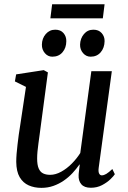

<svg xmlns="http://www.w3.org/2000/svg" viewBox="-20 -898 618 928"><path d="M180 10Q146 10 118.8 -2Q91.5 -14 75.2 -41.5Q59 -69 58.5 -116Q58.5 -133 60.2 -154.5Q62 -176 64.8 -200Q67.5 -224 70.8 -247.8Q74 -271.5 77.5 -291.5L105.5 -478L52 -504.5L58 -538.5L191.5 -559L211.5 -548L177 -288.5Q174.5 -268 171.5 -246.8Q168.5 -225.5 165.8 -205Q163 -184.5 161.2 -166Q159.5 -147.5 159.5 -132Q159.5 -101 167 -83.8Q174.5 -66.5 188.5 -59.8Q202.5 -53 222.5 -53Q248.5 -53 275.8 -68Q303 -83 327 -107.2Q351 -131.5 368 -158.5L421.5 -554H520.5L457 -87Q454.5 -68.5 459 -59.5Q463.5 -50.5 472 -50.5Q482 -50.5 493.8 -57.5Q505.5 -64.5 523 -81L535 -56Q530 -47.5 513.8 -31.8Q497.5 -16 473.2 -3.2Q449 9.5 419 9.5Q387.5 9.5 373 -7.5Q358.5 -24.5 360 -52Q360 -54 360.5 -59.8Q361 -65.5 362 -73Q363 -80.5 363.8 -88.2Q364.5 -96 365.5 -102.5L364 -103Q349 -81.5 330.2 -61.2Q311.5 -41 288.2 -25Q265 -9 238 0.5Q211 10 180 10ZM233 -624Q211.5 -624 196.8 -641.2Q182 -658.5 182.5 -682.5Q183 -712.5 201.2 -733.5Q219.5 -754.5 247 -754.5Q273 -754.5 287 -738Q301 -721.5 300.5 -699Q300.5 -667 282.2 -645.5Q264 -624 233 -624ZM418 -624Q396.5 -624 381.5 -641.2Q366.5 -658.5 367 -682.5Q368 -712.5 385.8 -733.5Q403.5 -754.5 431.5 -754.5Q457 -754.5 471.5 -738Q486 -721.5 485.5 -699Q485 -667 466.8 -645.5Q448.5 -624 418 -624ZM232 -877.5H485.5L477 -809.5H223.5Z"/></svg>

Font: Merriweather 36pt
Style: Italic
Weight: 400
Italic angle: -7.8°
Version: Version 2.101